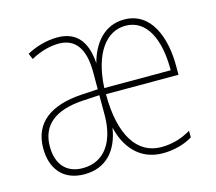

<svg xmlns="http://www.w3.org/2000/svg" viewBox="-84 -640 848 754"><g transform="rotate(-15 340.5 -263.5)"><path d="M478 -537C398 -537 349 -476 329 -399C323 -493 281 -537 206 -537C162 -537 117 -523 82 -504L92 -480C135 -504 176 -512 206 -512C271 -512 308 -467 308 -369V-299L239 -295C117 -287 41 -236 41 -130C41 -49 84 10 172 10C260 10 311 -48 325 -139C343 -59 395 10 491 10C534 10 578 -1 612 -22V-49C571 -24 529 -15 491 -15C393 -15 334 -105 334 -272H629V-299C631 -427 586 -537 478 -537ZM477 -512C564 -512 605 -421 604 -297H334C341 -437 399 -512 477 -512ZM239 -271 308 -275V-191C307 -93 265 -15 172 -15C102 -15 68 -62 68 -130C68 -216 125 -264 239 -271Z"/></g></svg>

Font: Noto Sans Ethiopic Condensed Thin
Style: Regular
Weight: 100
Width: 3
Designer: Monotype Design Team
Foundry: Monotype Imaging Inc.
Version: Version 2.102